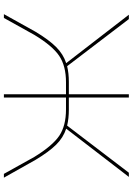

<svg xmlns="http://www.w3.org/2000/svg" viewBox="136 -834 698 1011"><g transform="rotate(90 485.5 -329.0)"><path d="M822 -167 916 0H896L807 -160Q748 -256 695.5 -291.5Q643 -327 556 -327H494V0H477V-327H414Q328 -327 275 -291.5Q222 -256 164 -160L75 0H55L148 -167Q190 -237 228 -275Q266 -313 313 -328L58 -658H81L329 -333Q366 -342 412 -342H477V-658H494V-342H558Q604 -342 642 -333L890 -658H912L658 -328Q705 -313 742.5 -275Q780 -237 822 -167Z"/></g></svg>

Font: EauTestSC Thin
Style: Regular
Weight: 250
Designer: Christian Thalmann (Catharsis Fonts)
Version: Version 0.001;PS 000.001;hotconv 1.0.88;makeotf.lib2.5.64775